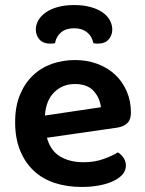

<svg xmlns="http://www.w3.org/2000/svg" viewBox="-20 -726 574 761"><path d="M166 -180Q180 -129 218 -106Q256 -83 312 -83Q354 -83 389.5 -95.5Q425 -108 447 -122Q461 -114 470 -100Q479 -86 479 -70Q479 -50 465.5 -34.5Q452 -19 428.5 -8Q405 3 373 9Q341 15 304 15Q245 15 196.5 -1Q148 -17 113.5 -49.5Q79 -82 59.5 -130Q40 -178 40 -242Q40 -304 59 -350Q78 -396 110.5 -427Q143 -458 186 -473Q229 -488 277 -488Q326 -488 367 -472.5Q408 -457 437 -429.5Q466 -402 482.5 -363.5Q499 -325 499 -280Q499 -252 484.5 -238Q470 -224 444 -220ZM277 -393Q228 -393 195 -360.5Q162 -328 158 -268L380 -301Q376 -338 351 -365.5Q326 -393 277 -393ZM274 -614Q242 -614 222.5 -598Q203 -582 198 -555Q193 -554 189 -553.5Q185 -553 180 -553Q151 -553 136.5 -569.5Q122 -586 122 -609Q122 -628 132 -645.5Q142 -663 161 -676.5Q180 -690 208.5 -698Q237 -706 274 -706Q311 -706 339.5 -698Q368 -690 387 -676.5Q406 -663 415.5 -645.5Q425 -628 425 -609Q425 -586 410.5 -569.5Q396 -553 367 -553Q360 -553 350 -555Q345 -582 325 -598Q305 -614 274 -614Z"/></svg>

Font: Baloo Thambi 2 SemiBold
Style: Regular
Weight: 600
Designer: Aadarsh Rajan and Ek Type
Foundry: Ek Type
Version: Version 1.640;hotconv 1.0.111;makeotfexe 2.5.65597; ttfautoh